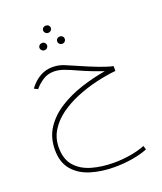

<svg xmlns="http://www.w3.org/2000/svg" viewBox="-169 -725 987 1170"><g transform="rotate(-20 324.5 -140.0)"><path d="M244.1 -593.3Q244.1 -603 251.2 -609.9Q258.3 -616.7 269 -616.7Q279.8 -616.7 286.9 -609.9Q293.9 -603 293.9 -593.3Q293.9 -584 286.9 -576.9Q279.8 -569.8 269 -569.8Q258.3 -569.8 251.2 -576.9Q244.1 -584 244.1 -593.3ZM301.8 -501.5Q301.8 -511.2 308.8 -518.1Q315.9 -524.9 326.7 -524.9Q337.4 -524.9 344.2 -518.1Q351.1 -511.2 351.1 -501.5Q351.1 -492.2 344.2 -485.1Q337.4 -478 326.7 -478Q315.9 -478 308.8 -485.1Q301.8 -492.2 301.8 -501.5ZM187 -501.5Q187 -511.2 194.1 -518.1Q201.2 -524.9 211.9 -524.9Q222.7 -524.9 229.5 -518.1Q236.3 -511.2 236.3 -501.5Q236.3 -492.2 229.5 -485.1Q222.7 -478 211.9 -478Q201.2 -478 194.1 -485.1Q187 -492.2 187 -501.5ZM573.7 -243.2V-211.9Q510.3 -205.6 442.9 -189.5Q375.5 -173.3 312.5 -147.2Q249.5 -121.1 199.2 -84.2Q148.9 -47.4 119.4 1Q89.8 49.3 89.8 109.9Q89.8 186 128.9 230Q168 273.9 233.2 292.5Q298.3 311 376.5 311Q425.8 311 478.8 302.7Q531.7 294.4 578.1 276.4L585 301.3Q540.5 319.3 483.6 328.4Q426.8 337.4 369.1 337.4Q286.1 337.4 216.3 315.9Q146.5 294.4 104.7 245.4Q63 196.3 63 114.7Q63 34.2 102.5 -25.1Q142.1 -84.5 207.5 -125.7Q272.9 -167 352.5 -192.9Q432.1 -218.8 512.7 -232.4Q512.7 -232.4 502 -236.3Q491.2 -240.2 476.6 -245.6Q461.9 -251 449.2 -255.4Q401.4 -273.4 360.8 -292.2Q320.3 -311 285.4 -324Q250.5 -336.9 219.2 -336.9Q179.2 -336.9 148.7 -317.1Q118.2 -297.4 98.1 -273.9L93.8 -268.6L69.8 -280.3L74.2 -286.1Q103 -323.7 140.1 -344.5Q177.2 -365.2 219.7 -365.2Q260.3 -365.2 293.7 -351.3Q327.1 -337.4 362.8 -321.8Q433.1 -290.5 487.3 -270Q541.5 -249.5 573.7 -243.2Z"/></g></svg>

Font: Vazirmatn RD Thin
Style: Regular
Weight: 100
Designer: Saber Rastikerdar
Foundry: Saber Rastikerdar
Version: Version 32.102